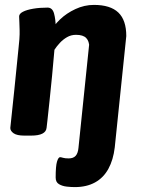

<svg xmlns="http://www.w3.org/2000/svg" viewBox="-20 -551 597 783"><path d="M495 -404 448 50Q442 101 422 137.5Q402 174 367.5 193Q333 212 285 212Q270 212 252 210Q234 208 220.5 200Q207 192 207 173Q207 126 212.5 108Q218 90 225 90Q229 90 237 92.5Q245 95 260 95Q279 95 288.5 84.5Q298 74 300 52L347 -403ZM363 -531Q430 -531 462.5 -500Q495 -469 495 -404L344 -359Q344 -383 331.5 -396Q319 -409 290 -409Q270 -409 253.5 -399.5Q237 -390 224 -376Q211 -362 202 -348Q198 -298 192.5 -243Q187 -188 182 -139.5Q177 -91 173.5 -60.5Q170 -30 170 -30Q167 2 107 2H79Q49 2 35.5 -7.5Q22 -17 22 -29Q32 -122 38.5 -185.5Q45 -249 49 -289.5Q53 -330 55.5 -354Q58 -378 59 -390.5Q60 -403 60 -411Q60 -419 60 -428Q60 -446 59 -459.5Q58 -473 58 -484Q58 -495 73.5 -503Q89 -511 115.5 -515.5Q142 -520 174 -520Q194 -520 200.5 -495.5Q207 -471 207 -443Q207 -429 206 -416Q205 -403 204 -395L188 -423Q198 -446 224.5 -471.5Q251 -497 287.5 -514Q324 -531 363 -531Z"/></svg>

Font: Asap VF Beta
Style: Italic
Weight: 400
Italic angle: -6°
Designer: Pablo Cosgaya
Foundry: Pablo Cosgaya
Version: Version 1.007